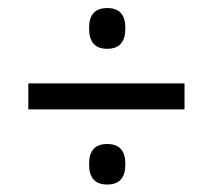

<svg xmlns="http://www.w3.org/2000/svg" viewBox="-20 -556 540 488"><path d="M449 -278H52V-344H449ZM252.5 -87Q229 -87 217.8 -99.8Q206.5 -112.5 206.5 -136.5V-141Q206.5 -164.5 217.8 -177.2Q229 -190 252.5 -190Q276 -190 287.2 -177.2Q298.5 -164.5 298.5 -141V-136.5Q298.5 -112.5 287.2 -99.8Q276 -87 252.5 -87ZM252.5 -432Q229 -432 217.8 -445Q206.5 -458 206.5 -482V-486.5Q206.5 -510 217.8 -522.8Q229 -535.5 252.5 -535.5Q276 -535.5 287.2 -522.8Q298.5 -510 298.5 -486.5V-482Q298.5 -458 287.2 -445Q276 -432 252.5 -432Z"/></svg>

Font: Anek Malayalam
Style: Regular
Weight: 400
Version: Version 1.003